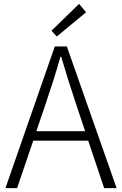

<svg xmlns="http://www.w3.org/2000/svg" viewBox="-20 -968 628 988"><path d="M272 -780 423 -905 387 -948 245 -810ZM8 0H68L151 -244H434L516 0H580L324 -729H262ZM167 -293 212 -425C241 -511 266 -587 291 -676H295C321 -587 345 -511 374 -425L418 -293Z"/></svg>

Font: Noto Sans KR Light
Style: Regular
Weight: 300
Designer: Ryoko NISHIZUKA 西塚涼子 (kana, bopomofo & ideographs); Paul D. Hunt (Latin, Greek & Cyrillic); Sandoll Communications 산돌커뮤니
Foundry: Adobe
Version: Version 2.004;hotconv 1.0.118;makeotfexe 2.5.65603